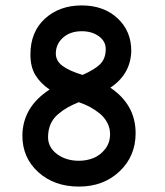

<svg xmlns="http://www.w3.org/2000/svg" viewBox="-20 -689 613 712"><path d="M272.9 2.9Q363.8 2.9 423.3 -53.5Q482.9 -109.9 482.9 -194.8Q482.9 -300.8 389.2 -363.8Q464.4 -413.6 466.8 -500Q466.8 -574.2 415.5 -621.6Q364.3 -668.9 283.2 -668.9Q200.7 -668.9 146.7 -619.9Q92.8 -570.8 92.8 -486.8Q92.8 -440.9 111.3 -410.4Q129.9 -379.9 164.1 -356.9Q64 -292.5 63 -186Q63 -104 122.1 -50.5Q181.2 2.9 272.9 2.9ZM286.1 -411.1Q236.3 -426.3 211.7 -444.8Q187 -463.4 187 -490.2Q187 -525.4 213.6 -549.3Q240.2 -573.2 283.2 -573.2Q320.8 -573.2 346.4 -554.7Q372.1 -536.1 372.1 -506.8Q372.1 -472.7 352.3 -452.1Q332.5 -431.6 286.1 -411.1ZM272 -310.1Q293.9 -302.7 313.2 -292.5Q332.5 -282.2 350.1 -267.8Q367.7 -253.4 377.9 -233.6Q388.2 -213.9 388.2 -191.9Q388.2 -159.7 370.1 -136.5Q352.1 -113.3 326.7 -103Q301.3 -92.8 272.9 -92.8Q224.6 -92.8 191.4 -117.7Q158.2 -142.6 158.2 -180.2Q158.2 -206.5 167.2 -227.8Q176.3 -249 194.1 -264.4Q211.9 -279.8 229.5 -289.8Q247.1 -299.8 272 -310.1Z"/></svg>

Font: Comic Neue Angular
Style: Bold
Weight: 700
Designer: Craig Rozynski
Foundry: Craig Rozynski
Version: Version 2.003